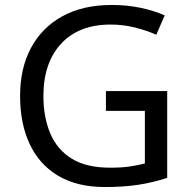

<svg xmlns="http://www.w3.org/2000/svg" viewBox="-20 -744 768 774"><path d="M407 -377H654V-27Q596 -8 537 1Q478 10 403 10Q292 10 216 -34.5Q140 -79 100.5 -161.5Q61 -244 61 -357Q61 -469 105 -551Q149 -633 231.5 -678.5Q314 -724 431 -724Q491 -724 544.5 -713Q598 -702 644 -682L610 -604Q572 -621 524.5 -633Q477 -645 426 -645Q298 -645 226.5 -568Q155 -491 155 -357Q155 -272 182.5 -206.5Q210 -141 269 -104.5Q328 -68 424 -68Q471 -68 504 -73Q537 -78 564 -85V-297H407Z"/></svg>

Font: Noto Sans Tifinagh Rhissa Ixa
Style: Regular
Weight: 400
Designer: JamraPatel
Foundry: JamraPatel LLC
Version: Version 2.006; ttfautohint (v1.8.4.7-5d5b)